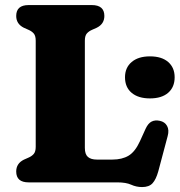

<svg xmlns="http://www.w3.org/2000/svg" viewBox="-20 -720 710 758"><path d="M362 -610.5 344 -602.5Q331 -597 323 -588Q315 -579 315 -559.5V-136Q315 -111 327 -100.5Q339 -90 362.5 -90H423.5Q462 -90 487.8 -105.5Q513.5 -121 532.5 -162.5L555 -212Q565 -233.5 578.8 -240.2Q592.5 -247 611 -243Q630.5 -239 639.5 -223Q648.5 -207 642 -183L605 -44Q596 -11.5 582.2 3.5Q568.5 18.5 541 18.5Q518 18.5 497.8 9.2Q477.5 0 443 0H93Q44 0 44 -43Q44 -74.5 74 -89.5L92 -97.5Q105 -103 113 -112Q121 -121 121 -140.5V-559.5Q121 -579 113 -588Q105 -597 92 -602.5L74 -610.5Q44 -625.5 44 -657Q44 -700 93 -700H342.5Q392 -700 392 -657Q392 -625.5 362 -610.5ZM572 -331.5Q526 -331.5 499.8 -353.5Q473.5 -375.5 473.5 -415Q473.5 -453 499.8 -475.2Q526 -497.5 572 -497.5Q618.5 -497.5 644 -475.2Q669.5 -453 669.5 -415Q669.5 -376 644 -353.8Q618.5 -331.5 572 -331.5Z"/></svg>

Font: Fraunces 9pt S100
Style: Bold
Weight: 700
Version: Version 1.000; ttfautohint (v1.8.3)